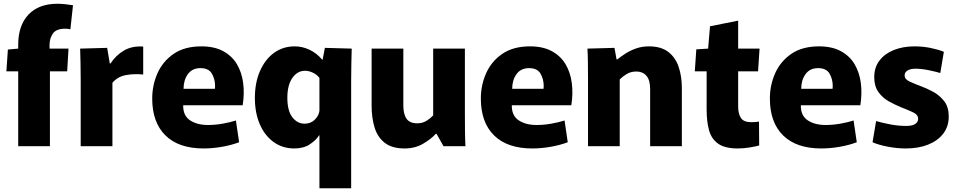

<svg xmlns="http://www.w3.org/2000/svg" viewBox="-20 -779 5104 1023"><path d="M77 -399H14L22 -515L77 -520V-541Q77 -643 131.5 -701Q186 -759 286 -759Q307 -759 328.5 -756.5Q350 -754 369 -751L355 -623Q343 -626 326 -626Q280 -626 262 -600.5Q244 -575 244 -539V-520H345L338 -399H246V0H77Z M410 0V-351Q410 -407 409 -446Q408 -485 407 -520L551 -524L565 -441H569Q597 -484 640 -509.5Q683 -535 743 -531V-382Q696 -387 651.5 -379Q607 -371 579 -338V0Z M1065 12Q932 12 861.5 -57.5Q791 -127 791 -254Q791 -326 819.5 -389.5Q848 -453 906 -492.5Q964 -532 1053 -532Q1122 -532 1169 -506.5Q1216 -481 1242 -437.5Q1268 -394 1275.5 -337.5Q1283 -281 1273 -218H956Q955 -163 992.5 -138Q1030 -113 1088 -113Q1126 -113 1166 -120Q1206 -127 1237 -137L1254 -21Q1211 -5 1161 3.5Q1111 12 1065 12ZM1048 -416Q1004 -416 981 -384Q958 -352 958 -306H1125Q1125 -310 1125.5 -313.5Q1126 -317 1126 -320Q1126 -357 1109 -386.5Q1092 -416 1048 -416Z M1682 -58H1680Q1665 -33 1631.5 -10.5Q1598 12 1548 12Q1485 12 1437.5 -22.5Q1390 -57 1364 -117.5Q1338 -178 1338 -257Q1338 -338 1365 -400Q1392 -462 1439.5 -497Q1487 -532 1551 -532Q1590 -532 1628 -514.5Q1666 -497 1697 -461H1699L1711 -524L1854 -520Q1853 -486 1852 -440Q1851 -394 1851 -350V224H1682ZM1603 -120Q1636 -120 1657.5 -141.5Q1679 -163 1682 -189V-364Q1667 -383 1645.5 -392.5Q1624 -402 1606 -402Q1564 -402 1537.5 -363.5Q1511 -325 1511 -258Q1511 -189 1537.5 -154.5Q1564 -120 1603 -120Z M2136 12Q2068 12 2029.5 -18.5Q1991 -49 1975.5 -100.5Q1960 -152 1960 -216V-520H2129V-217Q2129 -171 2146 -146.5Q2163 -122 2203 -122Q2231 -122 2252 -135Q2273 -148 2288 -164V-520H2457V-173Q2457 -123 2457.5 -80Q2458 -37 2460 0H2343L2306 -66H2302Q2277 -38 2234 -13Q2191 12 2136 12Z M2816 12Q2683 12 2612.5 -57.5Q2542 -127 2542 -254Q2542 -326 2570.5 -389.5Q2599 -453 2657 -492.5Q2715 -532 2804 -532Q2873 -532 2920 -506.5Q2967 -481 2993 -437.5Q3019 -394 3026.5 -337.5Q3034 -281 3024 -218H2707Q2706 -163 2743.5 -138Q2781 -113 2839 -113Q2877 -113 2917 -120Q2957 -127 2988 -137L3005 -21Q2962 -5 2912 3.5Q2862 12 2816 12ZM2799 -416Q2755 -416 2732 -384Q2709 -352 2709 -306H2876Q2876 -310 2876.5 -313.5Q2877 -317 2877 -320Q2877 -357 2860 -386.5Q2843 -416 2799 -416Z M3113 -348Q3113 -397 3112.5 -440Q3112 -483 3110 -520L3254 -524L3265 -463H3270Q3286 -476 3311 -492.5Q3336 -509 3368 -520.5Q3400 -532 3438 -532Q3502 -532 3540.5 -502.5Q3579 -473 3596 -422.5Q3613 -372 3613 -309V0H3444V-305Q3444 -353 3424 -375.5Q3404 -398 3371 -398Q3341 -398 3319 -384.5Q3297 -371 3282 -356V0H3113Z M3911 12Q3843 12 3807 -13Q3771 -38 3758 -84.5Q3745 -131 3745 -196V-399H3682L3690 -516L3753 -520L3763 -639L3913 -669V-520H4027L4019 -399H3913V-211Q3913 -172 3928 -150Q3943 -128 3983 -128Q4005 -128 4024 -131L4025 -4Q4009 1 3975.5 6.5Q3942 12 3911 12Z M4356 12Q4223 12 4152.5 -57.5Q4082 -127 4082 -254Q4082 -326 4110.5 -389.5Q4139 -453 4197 -492.5Q4255 -532 4344 -532Q4413 -532 4460 -506.5Q4507 -481 4533 -437.5Q4559 -394 4566.5 -337.5Q4574 -281 4564 -218H4247Q4246 -163 4283.5 -138Q4321 -113 4379 -113Q4417 -113 4457 -120Q4497 -127 4528 -137L4545 -21Q4502 -5 4452 3.5Q4402 12 4356 12ZM4339 -416Q4295 -416 4272 -384Q4249 -352 4249 -306H4416Q4416 -310 4416.5 -313.5Q4417 -317 4417 -320Q4417 -357 4400 -386.5Q4383 -416 4339 -416Z M4806 12Q4759 12 4710 2.5Q4661 -7 4629 -21L4648 -134Q4674 -126 4719.5 -117Q4765 -108 4808 -108Q4841 -108 4856.5 -118.5Q4872 -129 4872 -146Q4872 -168 4844 -181Q4816 -194 4780 -208Q4748 -221 4715 -239.5Q4682 -258 4660 -289Q4638 -320 4638 -368Q4638 -420 4666 -456.5Q4694 -493 4742.5 -512.5Q4791 -532 4853 -532Q4897 -532 4938.5 -523.5Q4980 -515 5009 -503L4990 -390Q4967 -397 4928 -405Q4889 -413 4858 -413Q4833 -413 4816.5 -404Q4800 -395 4800 -377Q4800 -357 4825.5 -345Q4851 -333 4886 -320Q4919 -308 4953.5 -289Q4988 -270 5011.5 -239Q5035 -208 5035 -158Q5035 -106 5006.5 -68Q4978 -30 4926.5 -9Q4875 12 4806 12Z"/></svg>

Font: Murecho
Style: Bold
Weight: 700
Designer: Neil Summerour
Foundry: Positype
Version: Version 1.010; ttfautohint (v1.8.3)